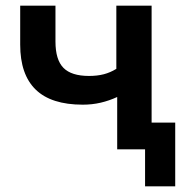

<svg xmlns="http://www.w3.org/2000/svg" viewBox="-20 -525 636 675"><path d="M490 130V0H397V-94H596V130ZM392 0V-184Q364 -171 334 -164Q304 -157 271 -157Q160 -157 105.5 -210Q51 -263 51 -368V-505H175V-379Q175 -315 203 -286.5Q231 -258 293 -258Q322 -258 345 -264Q368 -270 389 -283V-505H513V0Z"/></svg>

Font: Mulish ExtraLight
Style: Regular
Weight: 200
Designer: Vernon Adams
Foundry: Vernon Adams
Version: Version 3.603